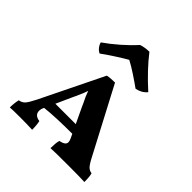

<svg xmlns="http://www.w3.org/2000/svg" viewBox="-201 -907 1058 1058"><g transform="rotate(45 327.5 -378.5)"><path d="M618 2Q588 0 492 0Q383 0 354 2Q354 -36 360 -60Q381 -65 391 -72Q401 -79 401 -91Q401 -102 394 -116L383 -139Q250 -139 172 -130L171 -127Q164 -113 164 -99Q164 -66 205 -60Q211 -36 211 2Q173 0 115 0Q54 0 37 2Q37 -32 44 -61Q65 -64 78 -78Q91 -92 112 -134L291 -500Q305 -503 319 -504Q333 -505 350 -505L550 -125Q570 -86 582.5 -74Q595 -62 612 -60Q618 -42 618 2ZM359 -190 316 -281 307 -301Q288 -338 278 -368Q271 -346 252 -304L242 -283L200 -190ZM138 -606Q180 -635 224 -673.5Q268 -712 301 -749Q331 -759 364 -759Q425 -680 517 -597Q493 -568 454 -561Q422 -584 384 -609Q346 -634 317 -649Q292 -635 247 -606Q202 -577 177 -558Q163 -564 152 -578Q141 -592 138 -606Z"/></g></svg>

Font: Vollkorn SC
Style: Bold
Weight: 700
Designer: Friedrich Althausen
Foundry: Friedrich Althausen
Version: Version 4.015